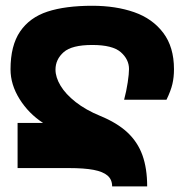

<svg xmlns="http://www.w3.org/2000/svg" viewBox="-20 -583 640 666"><path d="M219 0H41V-156.5H129.5Q79.5 -189 48 -239.2Q16.5 -289.5 16.5 -342.5Q16.5 -425 49.8 -473.8Q83 -522.5 145 -542.8Q207 -563 300 -563Q381.5 -563 445.2 -540.8Q509 -518.5 546.2 -469.2Q583.5 -420 583.5 -343Q583.5 -315 578 -291.5Q572.5 -268 557.5 -237H410.5Q418.5 -267 423 -297Q427.5 -327 427.5 -343.5Q427.5 -377 399 -402Q370.5 -427 300 -427Q229 -427 200.8 -402Q172.5 -377 172.5 -341.5Q172.5 -315 190 -285.8Q207.5 -256.5 242.5 -229Q277.5 -201.5 327.5 -181Q386 -157 421.8 -123.8Q457.5 -90.5 474 -44.8Q490.5 1 490.5 63.5H369Q369 40 353.2 26.2Q337.5 12.5 304.8 6.2Q272 0 219 0Z"/></svg>

Font: JuliaMono Black
Style: Regular
Weight: 900
Monospace: yes
Designer: cormullion
Foundry: corm
Version: Version 0.054; ttfautohint (v1.8.4)